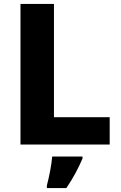

<svg xmlns="http://www.w3.org/2000/svg" viewBox="-20 -734 613 975"><path d="M84 0H537V-139H254V-714H84ZM399 71V61H245C242 102 229 167 218 208V221H317C353 168 378 120 399 71Z"/></svg>

Font: Noto Sans Arabic UI XBd
Style: Regular
Weight: 800
Designer: Monotype Design Team, Nadine Chahine and Nizar Qandah
Foundry: Monotype Imaging Inc.
Version: Version 2.010